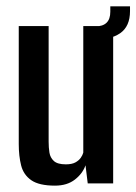

<svg xmlns="http://www.w3.org/2000/svg" viewBox="-20 -577 429 604"><path d="M153 7Q103 7 78.5 -10Q54 -27 46.5 -56.5Q39 -86 39 -124V-495H133V-131Q133 -113 135.5 -97Q138 -81 149.5 -70.5Q161 -60 187 -60Q206 -60 217 -66Q228 -72 234 -80.5Q240 -89 242 -97V-495H336V0H256L249 -57Q240 -31 215.5 -12Q191 7 153 7ZM267 -451 265 -494H280Q327 -494 327 -540V-557H389V-542Q389 -494 358 -472.5Q327 -451 267 -451Z"/></svg>

Font: Alumni Sans Thin SemiBold
Style: Regular
Weight: 600
Version: Version 1.018